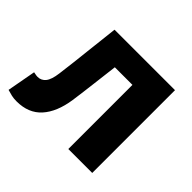

<svg xmlns="http://www.w3.org/2000/svg" viewBox="-137 -737 925 925"><g transform="rotate(45 325.0 -275.0)"><path d="M73 14Q54 14 38.5 10.5Q23 7 7 2L34 -145Q41 -144 47.5 -142.5Q54 -141 62 -141Q86 -141 102 -160.5Q118 -180 124 -227Q135 -311 144 -396Q153 -481 163 -564H575V0H412V-437H292Q284 -373 276.5 -309.5Q269 -246 260 -182Q246 -88 200 -37Q154 14 73 14Z"/></g></svg>

Font: Noto Sans KR ExtraBold
Style: Regular
Weight: 800
Designer: Ryoko NISHIZUKA  (kana, bopomofo & ideographs); Paul D. Hunt (Latin, Greek & Cyrillic); Sandoll Communications , Soo-you
Foundry: Adobe
Version: Version 2.004-H2;hotconv 1.0.118;makeotfexe 2.5.65603